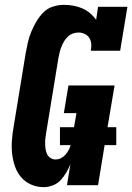

<svg xmlns="http://www.w3.org/2000/svg" viewBox="-20 -763 545 791"><path d="M160 8Q132 8 107.5 -3Q83 -14 66.5 -33.5Q50 -53 41.5 -78Q33 -103 30 -129.5Q27 -156 29 -184Q31 -212 36 -240L86 -545Q90 -567 95 -589Q100 -611 109 -632.5Q118 -654 130 -674.5Q142 -695 159 -712Q176 -729 198.5 -736Q221 -743 244 -743Q263 -743 282.5 -739.5Q302 -736 319 -728.5Q336 -721 350.5 -709Q365 -697 376 -681L384 -735H505L475 -554H354Q357 -568 356 -581.5Q355 -595 348.5 -606Q342 -617 329.5 -623Q317 -629 304 -629Q292 -629 280.5 -625Q269 -621 260 -612.5Q251 -604 244.5 -593.5Q238 -583 233.5 -571.5Q229 -560 226 -548.5Q223 -537 221 -526L171 -221Q169 -209 167.5 -197.5Q166 -186 166 -174Q166 -162 167.5 -150.5Q169 -139 173.5 -129Q178 -119 187.5 -112.5Q197 -106 208 -106Q220 -106 230.5 -111Q241 -116 249 -125Q257 -134 262.5 -144Q268 -154 271 -165H227V-239H285L295 -297H243L262 -411H452L423 -239H459V-165H411L384 0H256L270 -87Q263 -69 253 -52Q243 -35 229.5 -20.5Q216 -6 197 1Q178 8 160 8Z"/></svg>

Font: Iosevka Slab Heavy Oblique
Style: Regular
Weight: 900
Italic angle: -9°
Monospace: yes
Designer: Belleve Invis
Foundry: Belleve Invis
Version: Version 11.1.1; ttfautohint (v1.8.3)